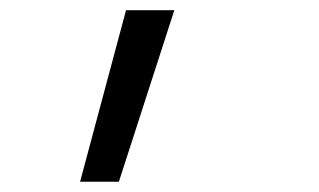

<svg xmlns="http://www.w3.org/2000/svg" viewBox="-20 -144 626 377"><path d="M137.2 212.9H213.4L322.3 -124H227.5Z"/></svg>

Font: Cascadia Code PL SemiLight
Style: Italic
Weight: 350
Italic angle: -10°
Monospace: yes
Designer: Aaron Bell
Foundry: Saja Typeworks
Version: Version 2404.023